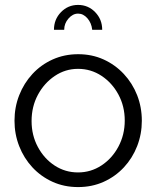

<svg xmlns="http://www.w3.org/2000/svg" viewBox="-20 -750 635 780"><path d="M297.2 10Q240.6 10 193.5 -11.4Q146.4 -32.7 111.6 -70.2Q76.9 -107.7 57.9 -156.4Q38.9 -205.2 38.9 -259.4Q38.9 -314.7 58.1 -363.4Q77.2 -412.1 111.9 -449.6Q146.6 -487.1 194.1 -508.5Q241.6 -529.8 297.6 -529.8Q353.6 -529.8 400.7 -508.5Q447.8 -487.1 482.9 -449.6Q517.9 -412.1 537.1 -363.4Q556.2 -314.7 556.2 -259.4Q556.2 -205.2 537.2 -156.4Q518.2 -107.7 483.4 -70.2Q448.5 -32.7 401.2 -11.4Q353.9 10 297.2 10ZM108.3 -258.2Q108.3 -200.3 133.9 -152.8Q159.5 -105.2 202.1 -77.4Q244.8 -49.5 296.9 -49.5Q349.1 -49.5 392.2 -77.9Q435.4 -106.2 461.1 -154.4Q486.8 -202.6 486.8 -260.4Q486.8 -318.2 461.1 -365.9Q435.4 -413.6 392.3 -442Q349.2 -470.3 297.2 -470.3Q245.4 -470.3 202.5 -441.4Q159.5 -412.5 133.9 -364.7Q108.3 -316.9 108.3 -258.2ZM297.2 -694.7Q275.5 -694.7 258.2 -674.7Q240.8 -654.8 240.8 -629H199.2Q199.2 -671.3 227.7 -700.6Q256.2 -730 297.2 -730Q338.2 -730 366.7 -700.6Q395.2 -671.3 395.2 -629H354.6Q351.6 -656.8 335.1 -675.7Q318.6 -694.7 297.2 -694.7Z"/></svg>

Font: Raleway Thin
Style: Regular
Weight: 100
Designer: Matt McInerney, Pablo Impallari, Rodrigo Fuenzalida
Foundry: Matt McInerney, Pablo Impallari, Rodrigo Fuenzalida
Version: Version 4.026